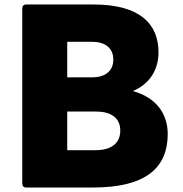

<svg xmlns="http://www.w3.org/2000/svg" viewBox="-20 -792 816 854"><path d="M96 42H394C628 42 726 -45 726 -196C726 -286 675 -358 571 -387C647 -419 685 -483 685 -559C685 -684 604 -772 397 -772H96C85 -772 79 -765 79 -754V24C79 35 85 42 96 42ZM406 -124H279V-296H406C472 -296 515 -269 515 -211C515 -153 472 -124 406 -124ZM391 -448H279V-606H391C445 -606 484 -580 484 -527C484 -474 445 -448 391 -448Z"/></svg>

Font: LINE Seed JP App_OTF ExtraBold
Style: Regular
Weight: 800
Designer: LINE & Fontrix & Fontworks
Version: Version 1.013